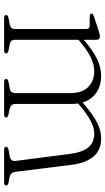

<svg xmlns="http://www.w3.org/2000/svg" viewBox="191 -703 512 934"><g transform="rotate(90 447.0 -236.0)"><path d="M173.5 -449V-51.5Q173.5 -41 179.5 -35Q185.5 -29 196.5 -27L225 -21.5Q240 -18.5 240 -10Q240 0 224.5 0H67.5Q60.5 0 56.8 -2.8Q53 -5.5 53 -10Q53 -14.5 56.8 -17.2Q60.5 -20 68 -21.5L98 -27Q109 -29.5 115 -35Q121 -40.5 121 -51V-398.5Q121 -407.5 117.5 -411.8Q114 -416 105.5 -416L60 -416.5Q52.5 -417 49.2 -419Q46 -421 46 -425Q46 -428.5 49.2 -431.5Q52.5 -434.5 60 -437L128.5 -459.5Q139.5 -463 146.5 -464.5Q153.5 -466 158 -466Q166 -466 169.8 -461.8Q173.5 -457.5 173.5 -449ZM161 -351 146.5 -365 172 -386Q227 -433.5 268 -452.8Q309 -472 348.5 -472Q410.5 -472 448 -434.2Q485.5 -396.5 485.5 -330V-54.5Q485.5 -42.5 492.5 -35.8Q499.5 -29 511 -26.5L537 -21Q551.5 -18 551.5 -10Q551.5 0 536.5 0H379.5Q364 0 364 -10Q364 -18.5 379 -21.5L409 -27Q421 -29 427 -36Q433 -43 433 -54.5V-321Q433 -380 403.2 -409.2Q373.5 -438.5 325.5 -438.5Q296 -438.5 261.5 -422.5Q227 -406.5 184.5 -371ZM473 -351 458.5 -365 483.5 -386Q537 -432 575.8 -452Q614.5 -472 652.5 -472Q711 -472 742.2 -434Q773.5 -396 781.5 -330L816 -54.5Q817.5 -42.5 823.8 -35.8Q830 -29 842 -26.5L868 -21.5Q875 -20 878.8 -17.2Q882.5 -14.5 882.5 -10Q882.5 -5.5 879 -2.8Q875.5 0 868 0H710Q694 0 694 -10Q694 -18.5 709 -21.5L739 -27Q751.5 -29 758 -36Q764.5 -43 763 -54.5L728.5 -321Q721 -379.5 697.5 -409Q674 -438.5 629.5 -438.5Q601.5 -438.5 569.5 -421.8Q537.5 -405 496.5 -371Z"/></g></svg>

Font: Fraunces ExtraLight
Style: Regular
Weight: 250
Version: Version 1.000;[b76b70a41]